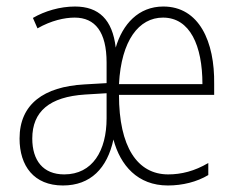

<svg xmlns="http://www.w3.org/2000/svg" viewBox="-20 -559 727 589"><path d="M481 -539C405 -539 356 -485 335 -413C325 -499 283 -539 210 -539C164 -539 117 -525 81 -504L95 -472C137 -496 178 -505 209 -505C272 -505 307 -461 307 -367V-304L238 -300C115 -293 40 -240 40 -134C40 -50 84 10 173 10C258 10 309 -43 328 -131C349 -52 402 10 495 10C540 10 584 -1 619 -22V-59C577 -34 536 -24 496 -24C401 -24 345 -109 345 -268H637V-301C639 -431 591 -539 481 -539ZM480 -505C563 -505 601 -419 601 -301H345C352 -435 406 -505 480 -505ZM241 -269 307 -273V-196C307 -97 264 -24 177 -24C112 -24 79 -67 79 -134C79 -217 132 -262 241 -269Z"/></svg>

Font: Noto Sans Ethiopic Condensed ExtraLight
Style: Regular
Weight: 200
Width: 3
Designer: Monotype Design Team
Foundry: Monotype Imaging Inc.
Version: Version 2.102